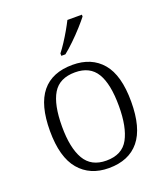

<svg xmlns="http://www.w3.org/2000/svg" viewBox="-142 -863 839 971"><g transform="rotate(-20 278.0 -378.0)"><path d="M277 10Q176 10 118 -58.5Q60 -127 60 -268Q60 -408 115.5 -476Q171 -544 281 -544Q383 -544 440 -477Q497 -410 497 -268Q497 -127 441 -58.5Q385 10 277 10ZM278 -30Q363 -30 397 -92.5Q431 -155 431 -268Q431 -387 395.5 -445.5Q360 -504 280 -504Q196 -504 160.5 -445Q125 -386 125 -268Q125 -153 161 -91.5Q197 -30 278 -30ZM244 -619Q259 -638 276 -664Q293 -690 308.5 -717Q324 -744 335 -766H413V-756Q400 -739 374 -710Q348 -681 318.5 -652.5Q289 -624 266 -606H244Z"/></g></svg>

Font: Noto Serif Gurmukhi Light
Style: Regular
Weight: 300
Designer: Vaibhav Singh and the Monotype Design Team
Foundry: Monotype Imaging Inc.
Version: Version 2.004; ttfautohint (v1.8.4.7-5d5b)